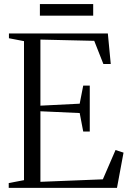

<svg xmlns="http://www.w3.org/2000/svg" viewBox="-20 -904 632 924"><path d="M95.5 -37V-706L23 -720V-743H499L513 -596H477.5L433.5 -707.5L174.5 -713.5V-395.5L363.5 -405L380.5 -492H412V-271H380.5L363.5 -360L174.5 -368.5V-29L475 -41L536 -182L574.5 -169.5L543 0H22V-23ZM428.5 -884.5V-828.5H172V-884.5Z"/></svg>

Font: Merriweather 120pt Light
Style: Regular
Weight: 300
Version: Version 2.100